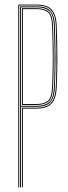

<svg xmlns="http://www.w3.org/2000/svg" viewBox="-20 -820 298 840"><path d="M60 0V-800H142Q168.2 -800 187 -791.8Q205.8 -783.5 216.2 -763.4Q226.8 -743.2 228 -707Q231.2 -624.2 231 -562.6Q230.8 -501 228 -438Q226.5 -401.5 215.8 -381.2Q205 -361 186.1 -353Q167.2 -345 141 -345H80V0H76V-349H141Q166.8 -349 184.6 -356.8Q202.5 -364.5 212.5 -384Q222.5 -403.5 224 -438.2Q226 -480.5 226.6 -521.6Q227.2 -562.8 226.6 -607.9Q226 -653 224 -707Q222.8 -742.5 212.5 -761.8Q202.2 -781 184.4 -788.5Q166.5 -796 142 -796H64V0ZM68 0V-792H142Q166.2 -792 183.1 -784.8Q200 -777.5 209.4 -759.1Q218.8 -740.8 220 -706.8Q223 -624 222.9 -562.6Q222.8 -501.2 220 -438.2Q218.5 -404 208.9 -385.5Q199.2 -367 182.1 -360Q165 -353 141 -353H72V0ZM72 -357H141Q175.2 -357 194.5 -372.8Q213.8 -388.5 216 -438.5Q218 -480.5 218.6 -521.9Q219.2 -563.2 218.6 -608.4Q218 -653.5 216 -706.5Q214.2 -756 195.2 -772Q176.2 -788 142 -788H72ZM76 -361V-784H142Q174.8 -784 192.5 -769Q210.2 -754 212 -706.5Q214 -655 214.6 -610.1Q215.2 -565.2 214.6 -523.4Q214 -481.5 212 -438.5Q209.8 -389.2 191.1 -375.1Q172.5 -361 141 -361ZM80 -365H141Q171.5 -365 188.8 -378.5Q206 -392 208 -438.8Q210.8 -502 210.9 -564.5Q211 -627 208 -706.5Q206.2 -753.5 188.9 -766.8Q171.5 -780 142 -780H80Z"/></svg>

Font: Big Shoulders Inline Display Thin Thin
Style: Regular
Weight: 250
Version: Version 2.002